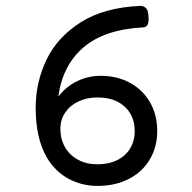

<svg xmlns="http://www.w3.org/2000/svg" viewBox="-20 -610 640 641"><path d="M476.1 -547.4Q476.1 -532.2 471.4 -525.6Q466.8 -519 458 -518.6Q328.1 -511.7 258.3 -451.4Q188.5 -391.1 174.8 -287.6Q200.2 -320.8 237.3 -338.9Q274.4 -356.9 316.4 -356.9Q370.1 -356.9 413.1 -334Q456.1 -311 480.5 -269Q504.9 -227.1 504.9 -172.4Q504.9 -119.6 480.2 -77.9Q455.6 -36.1 410.2 -12.7Q364.7 10.7 305.7 10.7Q252.4 10.7 208 -13.7Q163.6 -38.1 136.2 -84.5Q99.1 -148.4 99.1 -250Q99.1 -334.5 134.8 -409.7Q170.4 -484.9 248.5 -534.9Q326.7 -585 447.8 -590.3Q460.9 -590.8 468.5 -581.5Q476.1 -572.3 476.1 -547.4ZM181.6 -179.7Q181.6 -145.5 197 -118.7Q212.4 -91.8 240.5 -76.7Q268.6 -61.5 305.7 -61.5Q342.8 -61.5 370.8 -75.2Q398.9 -88.9 414.3 -114Q429.7 -139.2 429.7 -172.4Q429.7 -206.1 414.6 -231.4Q399.4 -256.8 371.6 -270.8Q343.8 -284.7 305.7 -284.7Q270 -284.7 241.7 -271.2Q213.4 -257.8 197.5 -234.1Q181.6 -210.4 181.6 -179.7Z"/></svg>

Font: Courier Prime Sans
Style: Regular
Weight: 400
Designer: Alan Dague-Greene
Foundry: Quote-Unquote Apps
Version: Version 3.020